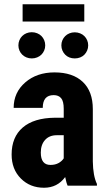

<svg xmlns="http://www.w3.org/2000/svg" viewBox="-20 -882 511 912"><path d="M301.3 0Q295.4 -12.2 289.6 -41Q252.4 9.8 189 9.8Q122.6 9.8 78.9 -34.2Q35.2 -78.1 35.2 -147.9Q35.2 -231 88.1 -276.4Q141.1 -321.8 240.7 -322.8H282.7V-365.2Q282.7 -400.9 270.5 -415.5Q258.3 -430.2 234.9 -430.2Q183.1 -430.2 183.1 -369.6H44.9Q44.9 -442.9 99.9 -490.5Q154.8 -538.1 238.8 -538.1Q325.7 -538.1 373.3 -492.9Q420.9 -447.8 420.9 -363.8V-115.2Q421.9 -46.9 440.4 -8.3V0ZM219.7 -98.6Q242.7 -98.6 258.8 -107.9Q274.9 -117.2 282.7 -129.9V-239.7H249.5Q214.4 -239.7 194.1 -217.3Q173.8 -194.8 173.8 -157.2Q173.8 -98.6 219.7 -98.6ZM67.4 -666.5Q67.4 -679.7 72.3 -691.2Q77.1 -702.6 85.4 -710.9Q93.8 -719.2 105.5 -724.1Q117.2 -729 130.9 -729Q144.5 -729 156.5 -724.1Q168.5 -719.2 176.8 -710.9Q185.1 -702.6 189.9 -691.2Q194.8 -679.7 194.8 -666.5Q194.8 -653.3 189.9 -642.1Q185.1 -630.9 176.8 -622.6Q168.5 -614.3 156.5 -609.4Q144.5 -604.5 130.9 -604.5Q117.2 -604.5 105.5 -609.4Q93.8 -614.3 85.4 -622.6Q77.1 -630.9 72.3 -642.1Q67.4 -653.3 67.4 -666.5ZM271.5 -666.5Q271.5 -679.7 276.4 -690.9Q281.2 -702.1 289.6 -710.4Q297.9 -718.8 309.6 -723.6Q321.3 -728.5 335 -728.5Q348.6 -728.5 360.6 -723.6Q372.6 -718.8 380.9 -710.4Q389.2 -702.1 394 -690.9Q398.9 -679.7 398.9 -666.5Q398.9 -653.3 394 -642.1Q389.2 -630.9 380.9 -622.3Q372.6 -613.8 360.6 -609.1Q348.6 -604.5 335 -604.5Q321.3 -604.5 309.6 -609.1Q297.9 -613.8 289.6 -622.3Q281.2 -630.9 276.4 -642.1Q271.5 -653.3 271.5 -666.5ZM380.4 -779.8H87.4V-861.8H380.4Z"/></svg>

Font: Roboto Condensed
Style: Bold
Weight: 700
Designer: Google
Version: Version 2.134; 2016